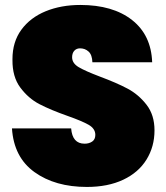

<svg xmlns="http://www.w3.org/2000/svg" viewBox="-20 -740 665 767"><path d="M27.8 -227.1H264.2Q269 -166 317.9 -166Q335.9 -166 348.4 -174.6Q360.8 -183.1 360.8 -201.2Q360.8 -226.1 334 -241.5Q307.1 -256.8 250 -276.9Q182.1 -300.8 137.5 -324Q92.8 -347.2 60.5 -391.1Q29.3 -433.6 29.8 -500Q29.8 -502 29.8 -503.9Q29.8 -572.8 65.4 -621.3Q101.1 -669.9 162.6 -695.1Q224.1 -720.2 300.8 -720.2Q430.7 -720.2 507.3 -660.2Q584 -600.1 587.9 -491.2H349.1Q348.1 -521 334 -533.9Q319.8 -546.9 299.8 -546.9Q285.6 -546.9 276.9 -537.4Q268.1 -527.8 268.1 -511.2Q268.1 -487.3 294.4 -471.7Q320.8 -456.1 378.9 -434.1Q445.8 -409.2 489.5 -386Q533.2 -362.8 565.2 -321.8Q597.2 -280.8 597.2 -219.2Q597.2 -154.3 565.2 -102.5Q533.2 -50.8 472.2 -22Q411.1 6.8 327.1 6.8Q200.2 6.8 117.7 -52.5Q35.2 -111.8 27.8 -227.1Z"/></svg>

Font: Poppins Black
Style: Regular
Weight: 900
Designer: Ninad Kale (Devanagari), Jonny Pinhorn (Latin)
Foundry: Indian Type Foundry
Version: 4.004